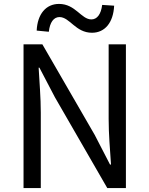

<svg xmlns="http://www.w3.org/2000/svg" viewBox="-20 -959 762 979"><path d="M100 0H188V-385C188 -462 181 -540 177 -614H181L260 -463L527 0H622V-733H534V-352C534 -276 541 -194 546 -120H541L463 -271L196 -733H100ZM449 -792C515 -792 558 -844 562 -930L501 -934C495 -886 475 -860 446 -860C394 -860 365 -939 281 -939C214 -939 171 -887 167 -803L229 -797C234 -845 254 -872 283 -872C336 -872 365 -792 449 -792Z"/></svg>

Font: Noto Sans Mono CJK JP Regular
Style: Regular
Weight: 400
Designer: Ryoko NISHIZUKA (kana & ideographs); Paul D. Hunt (Latin, Greek & Cyrillic); Wenlong ZHANG (bopomofo); Sandoll Communica
Foundry: Adobe Systems Incorporated
Version: Version 1.004;PS 1.004;hotconv 1.0.82;makeotf.lib2.5.63406